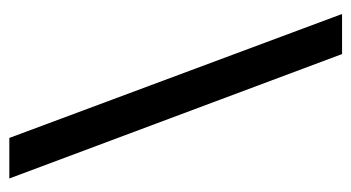

<svg xmlns="http://www.w3.org/2000/svg" viewBox="-191 -563 754 412"><g transform="rotate(90 186.0 -357.0)"><path d="M96 -714 363 0H276L10 -714Z"/></g></svg>

Font: Noto Sans Tifinagh SIL
Style: Regular
Weight: 400
Designer: JamraPatel
Foundry: JamraPatel LLC
Version: Version 2.006; ttfautohint (v1.8.4.7-5d5b)